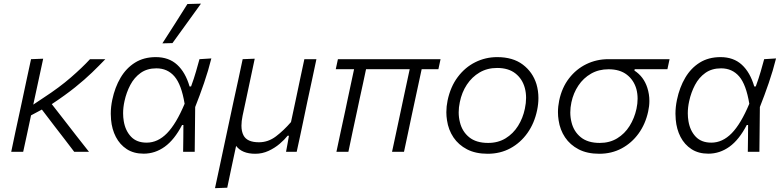

<svg xmlns="http://www.w3.org/2000/svg" viewBox="-20 -812 4192 1027"><path d="M40 0Q51.5 -55.5 62.5 -107Q73.5 -158.5 87 -220L97.5 -269Q111 -333 122.5 -386.5Q134 -439.5 146 -495.5L211 -498Q195.5 -426 182 -363.5Q168.5 -300.5 158 -252.5L213.5 -289.5Q298 -344.5 359.2 -397.8Q420.5 -451 461.5 -495.5H543.5Q511 -461.5 472.5 -424.2Q434 -387 381.8 -345Q329.5 -303 257 -255L329 -162.5Q357.5 -125.5 390.5 -83.2Q423.5 -41 456 0H377Q350.5 -34.5 325.5 -67.5Q300.5 -100 273 -135.5L204 -226L146 -195Q135 -143 125 -96.5Q115 -50 104 0Z M748.5 10Q695.5 10 658.2 -14.2Q621 -38.5 599.8 -79.5Q578.5 -120.5 574 -172Q572.5 -187.5 572.5 -203.5Q572.5 -240 580.5 -278Q594.5 -345 625 -396.5Q655.5 -448 702.5 -477.2Q749.5 -506.5 813.5 -506.5Q883 -506.5 927.5 -465.8Q972 -425 994 -349.5H1002Q1018 -393 1028.2 -428.8Q1038.5 -464.5 1047 -495.5L1110.5 -499.5Q1094.5 -435 1071.5 -368Q1048.5 -301 1024 -239.5Q1022.5 -119.5 1021.5 0H959.5Q960 -37 960.5 -73Q960.5 -109 961 -143.5H954Q913 -64.5 861.2 -27.2Q809.5 10 748.5 10ZM764.5 -49Q824 -49 873.2 -99.2Q922.5 -149.5 967.5 -257Q950.5 -360 913.2 -403.2Q876 -446.5 816.5 -446.5Q767 -446.5 732.5 -422Q698 -397.5 677 -357.5Q656 -317.5 646 -271.5Q638.5 -238 638.5 -206Q638.5 -184.5 642 -164Q650.5 -113 680.8 -81Q711 -49 764.5 -49ZM848.5 -580Q883 -633.5 916.5 -686Q949.5 -738.5 982.5 -790.5L1055 -792.5Q1016.5 -739 978.5 -686.5L902.5 -581.5Z M1130 194.5Q1142 139.5 1153.2 86.8Q1164.5 34 1177.5 -27.5L1229.5 -271Q1243.5 -334.5 1255 -387.5Q1266 -440.5 1278 -495.5L1342.5 -498Q1331 -443 1319.5 -389.5Q1308 -335.5 1295.5 -276.5L1277.5 -192.5Q1271.5 -163.5 1271.5 -140Q1271.5 -109 1282.5 -88Q1301.5 -51 1365 -51Q1414.5 -51 1456 -82.5Q1497.5 -114 1536.5 -159L1561.5 -276Q1574 -335.5 1585 -387.8Q1596 -440 1608 -495.5H1672.5Q1660.5 -439.5 1649.5 -387Q1638 -334 1624.5 -271L1599.5 -151.5Q1592.5 -119 1584.5 -80.5L1567 0H1510L1518 -43Q1521.5 -64 1525.5 -86H1518.5Q1502 -65 1476 -42.8Q1450 -20.5 1416.5 -5Q1383 10.5 1345.5 10.5Q1274.5 10.5 1243 -31.5L1241.5 -25Q1229 33.5 1218 84.8Q1207 136 1195.5 192Z M1779.5 0Q1791 -55 1802.5 -108Q1814 -161 1827 -221L1837 -269Q1847.5 -318.5 1856.5 -360.5Q1865.5 -402.5 1874 -442H1776L1787.5 -495.5H2336.5L2325 -442H2235.5L2182 -193.5Q2172.5 -147.5 2162 -98.5Q2151.5 -49.5 2141 0H2077Q2085 -37 2096 -88.5Q2107 -140 2118.5 -194Q2130 -248 2142.5 -307Q2155 -365.5 2171.5 -442H1938Q1930 -404.5 1921.8 -366Q1913.5 -327.5 1904 -284.5L1890 -218.5Q1877.5 -161.5 1866.2 -108.2Q1855 -55 1843.5 0Z M2588.5 10.5Q2524 10.5 2478.2 -13.2Q2432.5 -37 2405.5 -77.2Q2378.5 -117.5 2371 -168.5Q2367.5 -190 2367.5 -212Q2367.5 -242.5 2374 -274Q2389.5 -348 2428.5 -400Q2467.5 -452 2522.2 -479.2Q2577 -506.5 2639.5 -506.5Q2723.5 -506.5 2776.5 -466.5Q2829.5 -426.5 2849.5 -362Q2860 -326.5 2860 -287.5Q2860 -256 2853 -222.5Q2838.5 -153 2801.5 -100.8Q2764.5 -48.5 2710.2 -19Q2656 10.5 2588.5 10.5ZM2591 -47.5Q2644 -47.5 2684.5 -72.2Q2725 -97 2751 -138.5Q2777 -180 2787.5 -230.5Q2794 -261 2794 -288.5Q2794 -316 2787.5 -340.5Q2774.5 -389.5 2737.2 -419Q2700 -448.5 2639 -448.5Q2586.5 -448.5 2545.5 -424.5Q2504.5 -400.5 2477.2 -359.2Q2450 -318 2439.5 -265.5Q2433.5 -237.5 2433.5 -211Q2433.5 -184 2440 -158.5Q2452 -108.5 2489.5 -78Q2527 -47.5 2591 -47.5Z M3185.5 10.5Q3121 10.5 3075.2 -13.2Q3029.5 -37 3002.5 -77.2Q2975.5 -117.5 2968 -168.5Q2964.5 -190 2964.5 -212Q2964.5 -242.5 2971 -274Q2985.5 -343.5 3023.8 -393Q3062 -442.5 3116.5 -469Q3171 -495.5 3234.5 -495.5H3561.5L3550 -442H3375L3373.5 -434.5Q3423.5 -402 3442.5 -342.5Q3453.5 -308.5 3453.5 -272Q3453.5 -244.5 3447 -215.5Q3432.5 -148.5 3395.8 -97.8Q3359 -47 3305.2 -18.2Q3251.5 10.5 3185.5 10.5ZM3188 -47.5Q3241 -47.5 3281.2 -72Q3321.5 -96.5 3347.5 -138Q3373.5 -179.5 3384.5 -230Q3390.5 -258 3390.5 -284Q3390.5 -311 3384 -335.5Q3370.5 -383.5 3333 -412.5Q3295.5 -441.5 3235 -441.5Q3182.5 -441.5 3141.5 -418Q3100.5 -394.5 3073.8 -354.5Q3047 -314.5 3036.5 -265Q3030.5 -237 3030.5 -210.5Q3030.5 -183.5 3037 -158Q3049 -108.5 3086.5 -78Q3124 -47.5 3188 -47.5Z M3769 10Q3716 10 3678.8 -14.2Q3641.5 -38.5 3620.2 -79.5Q3599 -120.5 3594.5 -172Q3593 -187.5 3593 -203.5Q3593 -240 3601 -278Q3615 -345 3645.5 -396.5Q3676 -448 3723 -477.2Q3770 -506.5 3834 -506.5Q3903.5 -506.5 3948 -465.8Q3992.5 -425 4014.5 -349.5H4022.5Q4038.5 -393 4048.8 -428.8Q4059 -464.5 4067.5 -495.5L4131 -499.5Q4115 -435 4092 -368Q4069 -301 4044.5 -239.5Q4043 -119.5 4042 0H3980Q3980.5 -37 3981 -73Q3981 -109 3981.5 -143.5H3974.5Q3933.5 -64.5 3881.8 -27.2Q3830 10 3769 10ZM3785 -49Q3844.5 -49 3893.8 -99.2Q3943 -149.5 3988 -257Q3971 -360 3933.8 -403.2Q3896.5 -446.5 3837 -446.5Q3787.5 -446.5 3753 -422Q3718.5 -397.5 3697.5 -357.5Q3676.5 -317.5 3666.5 -271.5Q3659 -238 3659 -206Q3659 -184.5 3662.5 -164Q3671 -113 3701.2 -81Q3731.5 -49 3785 -49Z"/></svg>

Font: Heraclito Light
Style: Italic
Weight: 300
Italic angle: -12°
Designer: Kostas Bartsokas (font) & Cristiano Sobral (main changes)
Foundry: Kostas Bartsokas (font) & Cristiano Sobral (main changes)
Version: Version 1.00;July 8, 2020;FontCreator 13.0.0.2655 64-bit